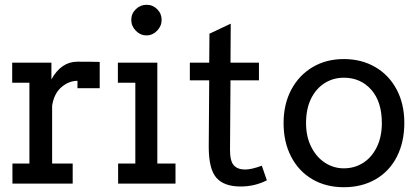

<svg xmlns="http://www.w3.org/2000/svg" viewBox="-20 -768 1756 803"><path d="M397 -509V-399H304V-430Q268 -430 237 -403.5Q206 -377 198 -326V-84H284V0H32V-84H103V-422H31V-506H195V-436Q236 -510 304 -510Q367 -510 397 -509Z M529 -685Q529 -711 548 -729.5Q567 -748 593 -748Q619 -748 637.5 -729.5Q656 -711 656 -685Q656 -659 637 -639.5Q618 -620 593 -620Q567 -620 548 -639.5Q529 -659 529 -685ZM638 -84H714V0H474V-84H546V-422H473V-506H638Z M1096 -14Q1046 12 986 12Q917 12 885 -24.5Q853 -61 853 -154L855 -432H774V-506H855L856 -627L945 -669L944 -506H1063V-432H944L942 -140Q942 -94 958 -76.5Q974 -59 1005 -59Q1032 -59 1075 -75Z M1166 -253Q1166 -332 1198 -392.5Q1230 -453 1287 -487Q1344 -521 1418 -521Q1492 -521 1549.5 -487.5Q1607 -454 1639 -393.5Q1671 -333 1671 -254Q1671 -174 1640 -113Q1609 -52 1551.5 -18.5Q1494 15 1418 15Q1343 15 1286 -18.5Q1229 -52 1197.5 -113Q1166 -174 1166 -253ZM1577 -253Q1577 -343 1532.5 -393Q1488 -443 1418 -443Q1374 -443 1338 -420.5Q1302 -398 1281 -355.5Q1260 -313 1260 -253Q1260 -197 1281.5 -154Q1303 -111 1339 -87.5Q1375 -64 1418 -64Q1463 -64 1499 -87Q1535 -110 1556 -153Q1577 -196 1577 -253Z"/></svg>

Font: Arvo
Style: Regular
Weight: 400
Designer: Anton Koovit (Cyrillic Expansion: Cyreal)
Foundry: Anton Koovit, Yassin Baggar
Version: Version 3.000